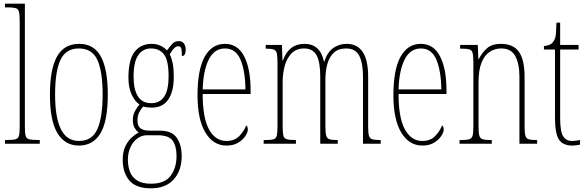

<svg xmlns="http://www.w3.org/2000/svg" viewBox="-20 -780 3188 1042"><path d="M7 0V-20H10Q47 -20 63 -24Q79 -28 83 -43.5Q87 -59 87 -94V-662Q87 -699 83 -715.5Q79 -732 64.5 -736Q50 -740 20 -740H7V-760H115V-94Q115 -59 119 -43.5Q123 -28 139.5 -24Q156 -20 192 -20H196V0Z M408 10Q333 10 292 -57Q251 -124 251 -267Q251 -405 289.5 -473.5Q328 -542 410 -542Q490 -542 527.5 -473Q565 -404 565 -267Q565 -122 525 -56Q485 10 408 10ZM409 -15Q480 -15 508.5 -79.5Q537 -144 537 -267Q537 -392 508.5 -454.5Q480 -517 408 -517Q337 -517 308 -454.5Q279 -392 279 -267Q279 -143 310.5 -79Q342 -15 409 -15Z M799 242Q718 242 682 199.5Q646 157 646 87Q646 43 660.5 13.5Q675 -16 695 -34Q715 -52 733 -61Q721 -69 711 -85Q701 -101 701 -130Q701 -156 712.5 -177Q724 -198 737 -213Q712 -229 694.5 -267Q677 -305 677 -357Q677 -456 710.5 -499Q744 -542 804 -542Q831 -542 853 -531Q875 -520 886 -506Q900 -525 914 -541Q928 -557 950 -557Q969 -557 978.5 -543.5Q988 -530 988 -512Q988 -476 967 -476Q967 -504 964 -516.5Q961 -529 946 -529Q937 -529 926.5 -519.5Q916 -510 901 -485Q911 -466 917 -438Q923 -410 923 -362Q923 -283 893 -239.5Q863 -196 804 -196Q794 -196 779.5 -197.5Q765 -199 757 -202Q745 -188 735.5 -170.5Q726 -153 726 -126Q726 -96 742.5 -83.5Q759 -71 790 -71H847Q913 -71 939.5 -32Q966 7 966 67Q966 146 922.5 194Q879 242 799 242ZM801 -220Q895 -220 895 -365Q895 -451 870.5 -484Q846 -517 799 -517Q756 -517 730.5 -481Q705 -445 705 -364Q705 -294 728.5 -257Q752 -220 801 -220ZM800 217Q874 217 906 174Q938 131 938 67Q938 14 917.5 -16Q897 -46 835 -46H778Q748 -46 724.5 -28Q701 -10 687.5 20Q674 50 674 86Q674 122 685 151.5Q696 181 723.5 199Q751 217 800 217Z M1209 10Q1137 10 1094.5 -61Q1052 -132 1052 -262Q1052 -403 1091 -472.5Q1130 -542 1201 -542Q1270 -542 1305 -474.5Q1340 -407 1340 -291V-270H1080Q1080 -140 1114.5 -77.5Q1149 -15 1209 -15Q1253 -15 1278.5 -41.5Q1304 -68 1316 -99Q1320 -97 1322.5 -92Q1325 -87 1325 -77Q1325 -62 1311.5 -41.5Q1298 -21 1272.5 -5.5Q1247 10 1209 10ZM1312 -295Q1311 -394 1285.5 -455.5Q1260 -517 1201 -517Q1143 -517 1113 -457Q1083 -397 1080 -295Z M1411 0V-20H1420Q1451 -20 1465 -24.5Q1479 -29 1482.5 -45.5Q1486 -62 1486 -98V-432Q1486 -470 1483 -487.5Q1480 -505 1467 -510.5Q1454 -516 1424 -516H1422V-536H1510L1513 -451H1515Q1547 -542 1632 -542Q1718 -542 1738 -446H1740Q1756 -496 1788 -519Q1820 -542 1861 -542Q1978 -542 1978 -364V-91Q1978 -58 1982.5 -43Q1987 -28 2001 -24Q2015 -20 2044 -20H2046V0H1950V-364Q1950 -438 1929.5 -477.5Q1909 -517 1859 -517Q1816 -517 1791.5 -494Q1767 -471 1756.5 -432.5Q1746 -394 1746 -348V-96Q1746 -61 1750 -45Q1754 -29 1767.5 -24.5Q1781 -20 1810 -20H1813V0H1718V-364Q1718 -445 1697.5 -481Q1677 -517 1630 -517Q1589 -517 1563 -491Q1537 -465 1525.5 -423.5Q1514 -382 1514 -333V-98Q1514 -62 1517.5 -45.5Q1521 -29 1536 -24.5Q1551 -20 1584 -20H1586V0Z M2272 10Q2200 10 2157.5 -61Q2115 -132 2115 -262Q2115 -403 2154 -472.5Q2193 -542 2264 -542Q2333 -542 2368 -474.5Q2403 -407 2403 -291V-270H2143Q2143 -140 2177.5 -77.5Q2212 -15 2272 -15Q2316 -15 2341.5 -41.5Q2367 -68 2379 -99Q2383 -97 2385.5 -92Q2388 -87 2388 -77Q2388 -62 2374.5 -41.5Q2361 -21 2335.5 -5.5Q2310 10 2272 10ZM2375 -295Q2374 -394 2348.5 -455.5Q2323 -517 2264 -517Q2206 -517 2176 -457Q2146 -397 2143 -295Z M2474 0V-20H2482Q2513 -20 2527 -24.5Q2541 -29 2545 -45Q2549 -61 2549 -96V-441Q2549 -476 2545 -492Q2541 -508 2527 -512Q2513 -516 2482 -516H2477V-536H2573L2576 -459H2578Q2597 -496 2624 -519Q2651 -542 2698 -542Q2766 -542 2796.5 -498.5Q2827 -455 2827 -363V-96Q2827 -61 2831 -45Q2835 -29 2848.5 -24.5Q2862 -20 2891 -20H2895V0H2799V-364Q2799 -434 2776.5 -475.5Q2754 -517 2700 -517Q2666 -517 2638 -499Q2610 -481 2593.5 -440.5Q2577 -400 2577 -333V-96Q2577 -61 2581 -45Q2585 -29 2599 -24.5Q2613 -20 2643 -20H2649V0Z M3086 10Q3035 10 3013.5 -22.5Q2992 -55 2992 -141V-511H2932V-530Q2968 -533 2982 -553Q2995 -570 2997 -596Q2999 -622 3000 -657H3020V-536H3120V-511H3020V-140Q3020 -65 3036.5 -40Q3053 -15 3084 -15Q3096 -15 3105.5 -16.5Q3115 -18 3128 -20V5Q3103 10 3086 10Z"/></svg>

Font: Noto Serif Khmer ExtraCondensed Thin
Style: Regular
Weight: 100
Width: 2
Designer: Danh Hong and the Monotype Design Team
Foundry: Monotype Imaging Inc.
Version: Version 2.004; ttfautohint (v1.8.4.7-5d5b)